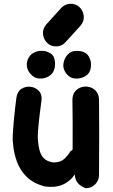

<svg xmlns="http://www.w3.org/2000/svg" viewBox="-20 -988 601 1018"><path d="M434 10Q463 10 484 -10Q505 -31 505 -59Q507 -312 505 -460Q504 -488 489.5 -504.5Q475 -521 454 -526.5Q433 -532 412.5 -526Q392 -520 378 -503Q364 -486 364 -458Q366 -342 365 -195Q359 -191 353 -185Q326 -142 299 -132.5Q272 -123 250 -129Q217 -137 201.5 -162.5Q186 -188 182 -237Q179 -254 181 -285Q183 -316 186.5 -348.5Q190 -381 193 -402L200 -454Q204 -487 186 -506Q168 -525 142 -528Q116 -531 94 -517Q72 -503 67 -470Q65 -454 61 -421.5Q57 -389 53.5 -351.5Q50 -314 48 -280Q46 -246 49 -228Q53 -176 70 -130Q87 -84 122 -50Q157 -16 215 0Q320 17 377 -63Q377 -12 434 10ZM270 -628Q275 -653 268 -678Q261 -702 236 -711Q225 -717 212 -718Q204 -719 193.5 -718.5Q183 -718 171 -714Q144 -704 132 -682.5Q120 -661 122.5 -637.5Q125 -614 142 -596Q161 -573 189.5 -571.5Q218 -570 241 -585Q264 -600 270 -628ZM461 -627Q465 -653 459 -670Q451 -692 441 -701Q430 -710 419 -714Q406 -718 389 -718Q363 -719 347 -706Q323 -687 317 -654.5Q311 -622 334 -595Q352 -573 380.5 -571.5Q409 -570 433 -584.5Q457 -599 461 -627ZM281 -742Q310 -744 329 -766L407 -852Q427 -876 424 -903.5Q421 -931 401.5 -950Q382 -969 351 -968Q322 -966 303 -944L225 -858Q205 -834 208 -806.5Q211 -779 230.5 -760Q250 -741 281 -742Z"/></svg>

Font: Balsamiq Sans
Style: Bold
Weight: 700
Designer: Michael Angeles
Foundry: Balsamiq SRL
Version: Version 1.020; ttfautohint (v1.8.4.7-5d5b);gftools[0.9.26]